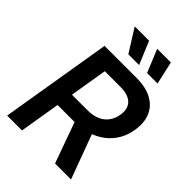

<svg xmlns="http://www.w3.org/2000/svg" viewBox="-267 -1063 1182 1182"><g transform="rotate(45 324.0 -472.0)"><path d="M22.5 0 143.1 -727.5H420.4Q502 -727.5 555.2 -698.7Q608.4 -669.9 630.6 -617.7Q652.8 -565.4 641.1 -494.6Q629.9 -424.8 589.8 -373.3Q549.8 -321.8 485.8 -293.7Q421.9 -265.6 339.4 -265.6H142.6L160.2 -373H350.1Q396.5 -373 430.4 -387.9Q464.4 -402.8 484.9 -430.7Q505.4 -458.5 511.7 -496.1Q521.5 -554.7 490.2 -586.4Q459 -618.2 390.6 -618.2H254.4L151.9 0ZM439.5 0 321.3 -329.1H457L578.6 0ZM446.3 -794.4 384.8 -943.8H503.9L537.6 -794.4ZM283.2 -794.4 189.5 -943.8H314.5L377 -794.4Z"/></g></svg>

Font: Inter 24pt SemiBold
Style: Italic
Weight: 600
Italic angle: -9.3988°
Designer: Rasmus Andersson
Foundry: rsms
Version: Version 4.001;git-66647c0bb